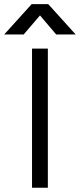

<svg xmlns="http://www.w3.org/2000/svg" viewBox="-85 -899 381 916"><path d="M143.3 -3.5V-667.2H67.8V-3.5ZM145.2 -879.2H65.9L-65 -734.5H27.9L105.8 -825.5L183.1 -734.5H276.1Z"/></svg>

Font: Diatome Awesome Regular
Style: Regular
Weight: 400
Designer: 15.100.17
Foundry: 15.100.17
Version: Version 1.008;Fontself Maker 3.5.8